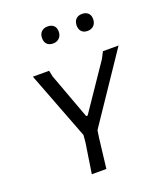

<svg xmlns="http://www.w3.org/2000/svg" viewBox="-129 -771 724 855"><g transform="rotate(-20 233.0 -343.0)"><path d="M249 -176 244 -143 227 0H158L180 -143L183 -177L60 -498H137L143 -469L223 -252H230L376 -467L392 -498H466ZM237 -648Q237 -629 225.5 -617.5Q214 -606 196 -606Q177 -606 167 -616.5Q157 -627 157 -645Q157 -664 168 -675Q179 -686 198 -686Q216 -686 226.5 -676Q237 -666 237 -648ZM400 -648Q400 -629 389 -617.5Q378 -606 359 -606Q341 -606 331 -616.5Q321 -627 321 -645Q321 -664 331.5 -675Q342 -686 361 -686Q379 -686 389.5 -676Q400 -666 400 -648Z"/></g></svg>

Font: Alegreya Sans SC
Style: Italic
Weight: 400
Italic angle: -7°
Designer: Juan Pablo del Peral
Foundry: Huerta Tipografica
Version: Version 2.008; ttfautohint (v1.6)